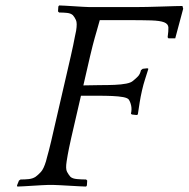

<svg xmlns="http://www.w3.org/2000/svg" viewBox="-20 -680 694 706"><path d="M259.9 -567C258.1 -559 256.4 -551 254.9 -543C253.3 -535 251.4 -525.3 249.2 -514C246.9 -502.7 243.9 -489 240.2 -473L226.6 -414L179.7 -211L168.2 -161C165.1 -147.7 162.3 -136.3 159.8 -127C157.3 -117.7 155.2 -109.8 153.4 -103.5C151.6 -97.2 150.2 -91.7 149.1 -87C143.4 -68.3 137.3 -55.3 130.6 -48C123.9 -40.7 117.3 -34.7 110.9 -30C103.8 -25.3 95.5 -22.5 86 -21.5C76.4 -20.5 66.3 -20 55.6 -20L49.7 -16L42.5 2L43.6 6C48.3 6 56 5.7 66.8 5C77.7 4.3 88.8 3.7 100.3 3C111.8 2.3 123 1.7 133.8 1C144.6 0.3 152.3 0 157 0H176C180.7 0 188.8 0.3 200.3 1C211.8 1.7 223.8 2.3 236.3 3C248.8 3.7 260.8 4.3 272.4 5C283.9 5.7 292 6 296.6 6L299.5 2L300.7 -16L296.6 -20C286 -20 274.9 -20.5 263.5 -21.5C252 -22.5 243.9 -25.3 238.9 -30C234.7 -34.7 230.6 -40.7 226.6 -48C222.6 -55.3 222.1 -68.3 225.1 -87C226.3 -95 227.5 -102.5 228.8 -109.5C230.1 -116.5 231.7 -125 233.7 -135C235.6 -145 238.4 -157.5 241.8 -172.5L255.3 -231L277.7 -328H338.7C358.7 -328 376.7 -327.7 392.5 -327C408.3 -326.3 421.7 -325 432.6 -323C443.4 -321 450.4 -318 453.5 -314C457.4 -308 460.4 -300.5 462.3 -291.5C464.2 -282.5 464 -272.7 461.5 -262L464.8 -259L482.3 -257L486.8 -259C489.2 -275 491.4 -289.8 493.6 -303.5C495.7 -317.2 498.7 -332 502.3 -348C505.7 -362.7 509.2 -375.7 512.9 -387C516.5 -398.3 520.7 -411.7 525.6 -427L522 -429L504.6 -427L498.4 -422C496.1 -412 492.4 -404.3 487.1 -399C481.9 -393.7 476 -388.3 469.4 -383C464.3 -378.3 455.9 -374.8 444 -372.5C432.1 -370.2 418 -368.7 401.5 -368C385 -367.3 366.7 -367 346.7 -367C326.7 -367 306.7 -366.7 286.5 -366L311.4 -474C315 -489.3 318.1 -502.3 320.9 -513C323.7 -523.7 326.2 -533 328.4 -541C330.6 -549 333.1 -557.7 335.9 -567L346.9 -606H442.9C482.9 -606 513.8 -605.7 535.7 -605C557.5 -604.3 573.5 -602 583.6 -598C593.6 -594 598.8 -587.7 599.2 -579C599.5 -570.3 598.6 -558.3 596.4 -543L599.4 -539H624.4L653.6 -648L650.9 -658C647.6 -658 638.7 -657.8 624.3 -657.5C609.9 -657.2 593.6 -656.7 575.5 -656C557.3 -655.3 539.4 -654.8 521.6 -654.5C503.9 -654.2 490.7 -654 482 -654H308C303.3 -654 295.7 -654.3 285.2 -655C274.7 -655.7 263.9 -656.3 252.7 -657C241.5 -657.7 230.7 -658.3 220.1 -659C209.6 -659.7 202 -660 197.4 -660L194.5 -656L193.3 -638L197.4 -634C208 -634 217.9 -633.5 227 -632.5C236.1 -631.5 243.1 -628.7 248.1 -624C252.3 -619.3 256.1 -613.3 259.4 -606C262.7 -598.7 262.9 -585.7 259.9 -567Z"/></svg>

Font: Quattrocento
Style: Italic
Weight: 400
Italic angle: -13°
Designer: Pablo Impallari
Foundry: Pablo Impallari, Igino Marini, Branda Gallo
Version: Version 2.000